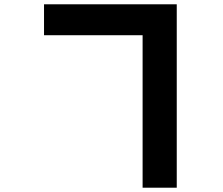

<svg xmlns="http://www.w3.org/2000/svg" viewBox="-20 -817 1040 894"><path d="M185 -653V-797H803V57H644V-653Z"/></svg>

Font: Noto Sans JP Thin Black
Style: Regular
Weight: 900
Version: Version 2.004-H2;hotconv 1.0.118;makeotfexe 2.5.65603